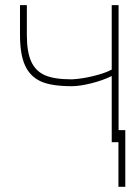

<svg xmlns="http://www.w3.org/2000/svg" viewBox="-20 -548 541 740"><path d="M437 0H410.6V-254.9Q375.5 -237.8 331.3 -226.8Q287.1 -215.8 256.8 -215.8Q177.7 -215.8 136.7 -234.6Q95.7 -253.4 76.4 -296.1Q57.1 -338.9 57.1 -413.1V-528.3H83.5V-413.1Q83.5 -348.1 100.1 -311.3Q116.7 -274.4 152.6 -258.3Q188.5 -242.2 256.8 -242.2Q295.9 -244.1 340.6 -255.1Q385.3 -266.1 410.6 -279.8V-528.3H437ZM462.9 171.9H436.5V-46.4H462.9Z"/></svg>

Font: Roboto Thin
Style: Regular
Weight: 250
Designer: Google
Version: Version 2.134; 2016